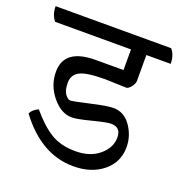

<svg xmlns="http://www.w3.org/2000/svg" viewBox="-141 -702 746 787"><g transform="rotate(20 232.0 -309.0)"><path d="M358 -390 264 -393Q183 -393 153.5 -377.5Q124 -362 124 -328Q124 -294 136 -278Q148 -262 158.5 -262Q169 -262 239 -278Q309 -294 336 -294Q383 -294 412 -252Q441 -210 441 -161Q441 -95 390.5 -54Q340 -13 262 -13Q121 -13 16 -154Q25 -173 50 -184Q96 -129 140 -101.5Q184 -74 248.5 -74Q313 -74 352.5 -107.5Q392 -141 392 -185.5Q392 -230 349 -230Q330 -230 270 -214.5Q210 -199 188 -199Q141 -199 102 -246.5Q63 -294 63 -353Q63 -454 200 -454H321V-544H-10Q-30 -568 -30 -605H474Q494 -582 494 -544H388V-429Q387 -418 377 -405Q367 -392 358 -390Z"/></g></svg>

Font: Karma
Style: Regular
Weight: 400
Designer: Joana Correia
Foundry: Indian Type Foundry
Version: Version 1.202;PS 1.0;hotconv 1.0.78;makeotf.lib2.5.61930; tt